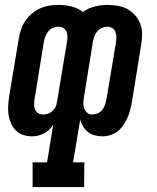

<svg xmlns="http://www.w3.org/2000/svg" viewBox="-20 -548 640 783"><path d="M323 215H113V114H172L197 -40Q191 -29 181 -19.5Q171 -10 159.5 -4Q148 2 135.5 5Q123 8 111 8Q92 8 74 2Q56 -4 44 -16.5Q32 -29 24.5 -46Q17 -63 14.5 -81.5Q12 -100 13.5 -119.5Q15 -139 18 -159L57 -393Q60 -411 66.5 -429.5Q73 -448 84 -464Q95 -480 110.5 -493Q126 -506 144 -514Q162 -522 181 -525Q200 -528 218 -528Q246 -528 272 -521.5Q298 -515 318 -499Q340 -515 366.5 -521.5Q393 -528 418 -528Q440 -528 462 -524Q484 -520 501.5 -510Q519 -500 532.5 -484Q546 -468 553 -448Q560 -428 559.5 -406Q559 -384 555 -361L517 -127Q514 -112 510 -96.5Q506 -81 499 -66Q492 -51 482.5 -37Q473 -23 459.5 -12.5Q446 -2 430 3Q414 8 398 8Q382 8 366.5 4Q351 0 339 -9.5Q327 -19 319 -32Q311 -45 307 -60L278 114H324ZM155 -81Q165 -81 175 -84Q185 -87 193 -94Q201 -101 206 -110.5Q211 -120 212 -130L253 -376Q255 -387 255 -398Q255 -409 251.5 -418.5Q248 -428 238.5 -433.5Q229 -439 218 -439Q207 -439 196 -434.5Q185 -430 177.5 -420.5Q170 -411 165.5 -400Q161 -389 159 -378L121 -144Q119 -133 119 -122Q119 -111 123 -101.5Q127 -92 135.5 -86.5Q144 -81 155 -81ZM355 -81Q366 -81 377.5 -85.5Q389 -90 396.5 -99.5Q404 -109 408 -120Q412 -131 414 -142L453 -376Q455 -387 454.5 -398Q454 -409 450.5 -418.5Q447 -428 438 -433.5Q429 -439 418 -439Q407 -439 396 -434.5Q385 -430 377 -420.5Q369 -411 365 -400Q361 -389 359 -378L323 -156Q321 -144 320 -131.5Q319 -119 322.5 -108Q326 -97 334.5 -89Q343 -81 355 -81Z"/></svg>

Font: Iosevka HT Extended
Style: Bold Italic
Weight: 700
Width: 7
Italic angle: -9°
Monospace: yes
Designer: Belleve Invis
Foundry: Belleve Invis
Version: Version 32.3.0; ttfautohint (v1.8.4)